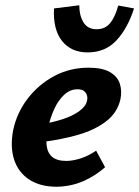

<svg xmlns="http://www.w3.org/2000/svg" viewBox="-20 -695 529 729"><path d="M195 14Q132 14 90.5 -13.5Q49 -41 33.5 -89.5Q18 -138 30 -201Q44 -267 85 -320.5Q126 -374 185.5 -406Q245 -438 316 -438Q368 -438 397 -421.5Q426 -405 435 -377Q444 -349 437 -317Q425 -266 382 -233.5Q339 -201 276 -183Q213 -165 141 -156L136 -223Q179 -230 216.5 -242Q254 -254 279.5 -272Q305 -290 310 -311Q313 -321 310.5 -331.5Q308 -342 299.5 -349Q291 -356 274 -356Q246 -356 223.5 -335Q201 -314 186 -281Q171 -248 162 -209Q154 -172 157 -143.5Q160 -115 178 -99.5Q196 -84 232 -84Q256 -84 286 -93.5Q316 -103 345 -123L379 -60Q350 -35 318.5 -18Q287 -1 255.5 6.5Q224 14 195 14ZM313 -496Q250 -496 215.5 -539.5Q181 -583 185 -663L281 -675Q281 -636 297 -610Q313 -584 347 -584Q379 -584 398 -607Q417 -630 429 -674L489 -663Q464 -586 421.5 -541Q379 -496 313 -496Z"/></svg>

Font: Ysabeau ExtraBold
Style: Italic
Weight: 800
Italic angle: -12°
Designer: Christian Thalmann (Catharsis Fonts)
Version: Version 2.002